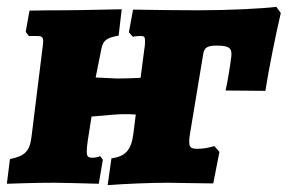

<svg xmlns="http://www.w3.org/2000/svg" viewBox="-34 -533 846 560"><path d="M772 -513C732 -508 635 -503 544 -503C490 -503 404 -504 354 -505L342 -439L353 -426C357 -427 367 -428 376 -428C386 -428 389 -426 389 -414C389 -409 389 -401 387 -390L376 -306C352 -305 334 -304 308 -304L245 -307L262 -392C267 -415 277 -423 312 -429L321 -506C227 -504 178 -503 154 -503C131 -503 81 -503 52 -502L41 -440L50 -428H72C87 -428 92 -426 92 -412C92 -407 91 -401 90 -393L58 -135C53 -92 39 -78 -5 -69L-14 3C70 0 102 0 124 0C138 0 186 1 254 3L266 -67L258 -78C255 -76 248 -73 235 -73C224 -73 219 -76 219 -91C219 -99 220 -109 222 -123L233 -193C286 -198 313 -200 326 -200C336 -200 349 -200 362 -199L355 -143C349 -95 332 -77 291 -71L280 7C333 3 406 0 456 0C484 0 549 2 588 2L606 -90L591 -107C576 -102 558 -99 542 -99C524 -99 518 -103 518 -118C518 -123 518 -129 519 -136L559 -377C562 -393 570 -400 596 -400C630 -400 641 -395 641 -376C641 -372 641 -368 640 -364C638 -346 630 -295 624 -269L740 -268C750 -332 770 -431 785 -495Z"/></svg>

Font: Alegreya SC Black
Style: Italic
Weight: 900
Italic angle: -7°
Designer: Juan Pablo del Peral
Foundry: Huerta Tipografica
Version: Version 2.007;PS 002.007;hotconv 1.0.88;makeotf.lib2.5.64775